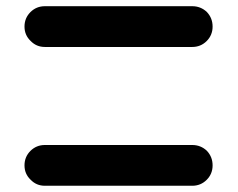

<svg xmlns="http://www.w3.org/2000/svg" viewBox="-20 -598 763 616"><path d="M58.6 -67.4Q58.6 -94.7 77.6 -113.8Q96.7 -132.8 124 -132.8H596.7Q624 -132.8 643.6 -114.3Q662.1 -94.7 662.1 -67.4Q662.1 -40 643.1 -21Q624 -2 596.7 -2H124Q96.7 -2 78.1 -21.5Q58.6 -40 58.6 -67.4ZM58.6 -512.7Q58.6 -540 77.6 -559.1Q96.7 -578.1 124 -578.1H596.7Q624 -578.1 643.6 -559.6Q662.1 -540 662.1 -512.7Q662.1 -485.4 643.1 -466.3Q624 -447.3 596.7 -447.3H124Q96.7 -447.3 78.1 -466.8Q58.6 -485.4 58.6 -512.7Z"/></svg>

Font: Nico Moji
Style: Regular
Weight: 400
Version: Version 1.02